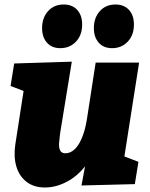

<svg xmlns="http://www.w3.org/2000/svg" viewBox="-20 -818 667 853"><path d="M180 15Q130 15 97.5 -10.5Q65 -36 52.5 -79Q40 -122 48 -176L89 -441L103 -407L27 -436L43 -536L299 -544L247 -225Q244 -203 242.5 -183Q241 -163 247 -150Q253 -137 271 -137Q286 -137 301 -146.5Q316 -156 328.5 -175.5Q341 -195 351 -224.5Q361 -254 367 -294L405 -540H598L529 -100L507 -133L595 -99L579 0L342 6L370 -144L430 -252Q415 -161 374.5 -101.5Q334 -42 282.5 -13.5Q231 15 180 15ZM248 -604Q210 -604 188.5 -628.5Q167 -653 167 -693Q167 -739 193.5 -768.5Q220 -798 263 -798Q301 -798 323 -774Q345 -750 345 -709Q345 -662 317.5 -633Q290 -604 248 -604ZM478 -604Q440 -604 418.5 -628.5Q397 -653 397 -693Q397 -739 423.5 -768.5Q450 -798 493 -798Q531 -798 553 -774Q575 -750 575 -709Q575 -662 547.5 -633Q520 -604 478 -604Z"/></svg>

Font: Bitter Thin Black
Style: Italic
Weight: 900
Italic angle: -9°
Version: Version 3.020